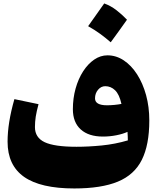

<svg xmlns="http://www.w3.org/2000/svg" viewBox="-20 -1068 899 1100"><path d="M712.4 -263.7Q712.4 -272 711.9 -285.4Q711.4 -298.8 710.4 -312.5Q683.6 -300.3 646.2 -293Q608.9 -285.6 569.8 -285.6Q487.8 -285.6 442.6 -326.4Q397.5 -367.2 397.5 -442.4Q397.5 -504.9 413.1 -560.8Q428.7 -616.7 456.3 -659.4Q483.9 -702.1 519.8 -726.6Q555.7 -751 595.7 -751Q645.5 -751 689 -722.2Q732.4 -693.4 765.4 -642.1Q798.3 -590.8 816.9 -523.2Q835.4 -455.6 835.4 -377.9Q835.4 -237.8 792.5 -152.1Q749.5 -66.4 655 -27.3Q560.5 11.7 405.8 11.7Q212.4 11.7 117.9 -54.7Q23.4 -121.1 23.4 -256.3Q23.4 -364.3 62.5 -500L200.7 -471.2Q189.5 -429.7 184.8 -399.9Q180.2 -370.1 180.2 -339.8Q180.2 -279.8 235.8 -253.4Q291.5 -227.1 418 -227.1Q486.8 -227.1 563.2 -234.6Q639.6 -242.2 712.4 -263.7ZM675.8 -472.7Q663.6 -527.3 639.4 -550.8Q615.2 -574.2 583 -574.2Q559.1 -574.2 541.7 -553.7Q524.4 -533.2 524.4 -504.4Q524.4 -464.8 593.3 -464.8Q612.8 -464.8 635.7 -467Q658.7 -469.2 675.8 -472.7ZM577.1 -1048.3Q614.7 -1034.7 647.5 -1009.3Q680.2 -983.9 707.5 -955.1Q685.1 -923.3 661.9 -891.1Q638.7 -858.9 614.3 -825.7Q585.9 -850.6 554.2 -873.8Q522.5 -897 484.9 -918Q533.2 -984.9 577.1 -1048.3Z"/></svg>

Font: Pinar Black
Style: Regular
Weight: 900
Designer: Amin Abedi
Version: Version 3.000